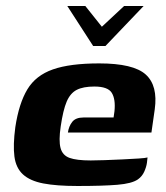

<svg xmlns="http://www.w3.org/2000/svg" viewBox="-20 -613 554 639"><path d="M204 -593H264L319 -524L393 -593H458L331 -460H290ZM238 6Q168 6 124 -2.5Q80 -11 56.5 -32.5Q33 -54 28 -92Q23 -130 31 -190Q43 -269 71 -315.5Q99 -362 156 -382Q213 -402 310 -402Q424 -402 465 -365Q506 -328 495 -249L484 -172H206Q209 -193 220.5 -207.5Q232 -222 258 -222H358L361 -243Q365 -283 352 -304Q339 -325 294 -325Q257 -325 235.5 -314Q214 -303 202 -275Q190 -247 182 -192Q175 -145 181.5 -120.5Q188 -96 211.5 -87.5Q235 -79 282 -79Q299 -79 328 -80Q357 -81 388 -82.5Q419 -84 442 -85.5Q465 -87 471 -89L469 -71Q467 -57 460 -41.5Q453 -26 439 -16Q419 -2 370.5 2Q322 6 238 6Z"/></svg>

Font: Genos Thin
Style: Bold Italic
Weight: 700
Italic angle: -8°
Version: Version 1.010